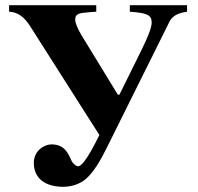

<svg xmlns="http://www.w3.org/2000/svg" viewBox="-20 -696 762 738"><path d="M631 -612C643 -636 665 -646 699 -651V-676H479V-651C547 -646 563 -638 563 -609C563 -589 547 -551 525 -506L439 -332H433L293 -561C276 -589 269 -611 269 -620C269 -643 283 -646 323 -649L350 -651V-676H15V-651C49 -649 73 -632 98 -592L362 -177C311 -73 290 -57 281 -57C271 -57 259 -69 255 -78C242 -107 228 -141 178 -141C150 -141 110 -117 110 -70C110 -7 158 22 223 22C256 22 288 11 311 -9C340 -35 365 -76 392 -131Z"/></svg>

Font: XITS
Style: Bold
Weight: 700
Designer: MicroPress Inc., with final additions and corrections provided by Coen Hoffman, Elsevier (retired)
Version: Version 1.107